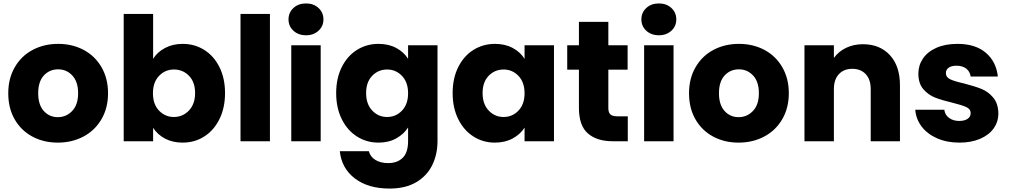

<svg xmlns="http://www.w3.org/2000/svg" viewBox="-20 -821 5866 1116"><path d="M28 -279Q28 -365 66 -430.5Q104 -496 170 -531Q236 -566 318 -566Q400 -566 466 -531Q532 -496 570 -430.5Q608 -365 608 -279Q608 -193 569.5 -127.5Q531 -62 464.5 -27Q398 8 316 8Q234 8 168.5 -27Q103 -62 65.5 -127Q28 -192 28 -279ZM434 -279Q434 -346 400.5 -382Q367 -418 318 -418Q268 -418 235 -382.5Q202 -347 202 -279Q202 -212 234.5 -176Q267 -140 316 -140Q365 -140 399.5 -176Q434 -212 434 -279Z M1042 -566Q1111 -566 1167 -531Q1223 -496 1255.5 -431Q1288 -366 1288 -280Q1288 -194 1255.5 -128.5Q1223 -63 1167 -27.5Q1111 8 1042 8Q983 8 939 -15.5Q895 -39 870 -78V0H699V-740H870V-479Q894 -518 939 -542Q984 -566 1042 -566ZM991 -417Q940 -417 904.5 -380Q869 -343 869 -279Q869 -215 904.5 -178Q940 -141 991 -141Q1042 -141 1078 -178.5Q1114 -216 1114 -280Q1114 -344 1078.5 -380.5Q1043 -417 991 -417Z M1549 -740V0H1378V-740Z M1657 -708Q1657 -748 1685.5 -774.5Q1714 -801 1759 -801Q1803 -801 1831.5 -774.5Q1860 -748 1860 -708Q1860 -669 1831.5 -642.5Q1803 -616 1759 -616Q1714 -616 1685.5 -642.5Q1657 -669 1657 -708ZM1844 -558V0H1673V-558Z M2352 -479V-558H2523V-1Q2523 76 2492.5 138.5Q2462 201 2399.5 238Q2337 275 2244 275Q2120 275 2043 216.5Q1966 158 1955 58H2124Q2132 90 2162 108.5Q2192 127 2236 127Q2289 127 2320.5 96.5Q2352 66 2352 -1V-80Q2327 -41 2283 -16.5Q2239 8 2180 8Q2111 8 2055 -27.5Q1999 -63 1966.5 -128.5Q1934 -194 1934 -280Q1934 -366 1966.5 -431Q1999 -496 2055 -531Q2111 -566 2180 -566Q2239 -566 2283.5 -542Q2328 -518 2352 -479ZM2230 -417Q2179 -417 2143.5 -380.5Q2108 -344 2108 -280Q2108 -216 2143.5 -178.5Q2179 -141 2230 -141Q2281 -141 2316.5 -178Q2352 -215 2352 -279Q2352 -343 2316.5 -380Q2281 -417 2230 -417Z M2857 -566Q2916 -566 2960.5 -542Q3005 -518 3029 -479V-558H3200V0H3029V-79Q3004 -40 2959.5 -16Q2915 8 2856 8Q2788 8 2732 -27.5Q2676 -63 2643.5 -128.5Q2611 -194 2611 -280Q2611 -366 2643.5 -431Q2676 -496 2732 -531Q2788 -566 2857 -566ZM2907 -417Q2856 -417 2820.5 -380.5Q2785 -344 2785 -280Q2785 -216 2820.5 -178.5Q2856 -141 2907 -141Q2958 -141 2993.5 -178Q3029 -215 3029 -279Q3029 -343 2993.5 -380Q2958 -417 2907 -417Z M3629 -145V0H3542Q3449 0 3397 -45.5Q3345 -91 3345 -194V-416H3277V-558H3345V-694H3516V-558H3628V-416H3516V-192Q3516 -167 3528 -156Q3540 -145 3568 -145Z M3708 -708Q3708 -748 3736.5 -774.5Q3765 -801 3810 -801Q3854 -801 3882.5 -774.5Q3911 -748 3911 -708Q3911 -669 3882.5 -642.5Q3854 -616 3810 -616Q3765 -616 3736.5 -642.5Q3708 -669 3708 -708ZM3895 -558V0H3724V-558Z M3985 -279Q3985 -365 4023 -430.5Q4061 -496 4127 -531Q4193 -566 4275 -566Q4357 -566 4423 -531Q4489 -496 4527 -430.5Q4565 -365 4565 -279Q4565 -193 4526.5 -127.5Q4488 -62 4421.5 -27Q4355 8 4273 8Q4191 8 4125.5 -27Q4060 -62 4022.5 -127Q3985 -192 3985 -279ZM4391 -279Q4391 -346 4357.5 -382Q4324 -418 4275 -418Q4225 -418 4192 -382.5Q4159 -347 4159 -279Q4159 -212 4191.5 -176Q4224 -140 4273 -140Q4322 -140 4356.5 -176Q4391 -212 4391 -279Z M5211 -326V0H5041V-303Q5041 -359 5012 -390Q4983 -421 4934 -421Q4885 -421 4856 -390Q4827 -359 4827 -303V0H4656V-558H4827V-484Q4853 -521 4897 -542.5Q4941 -564 4996 -564Q5094 -564 5152.5 -500.5Q5211 -437 5211 -326Z M5300 -183H5469Q5472 -154 5496 -136Q5520 -118 5555 -118Q5587 -118 5604.5 -130.5Q5622 -143 5622 -163Q5622 -187 5597 -198.5Q5572 -210 5516 -224Q5456 -238 5416 -253.5Q5376 -269 5347 -302.5Q5318 -336 5318 -393Q5318 -441 5344.5 -480.5Q5371 -520 5422.5 -543Q5474 -566 5545 -566Q5650 -566 5710.5 -514Q5771 -462 5780 -376H5622Q5618 -405 5596.5 -422Q5575 -439 5540 -439Q5510 -439 5494 -427.5Q5478 -416 5478 -396Q5478 -372 5503.5 -360Q5529 -348 5583 -336Q5645 -320 5684 -304.5Q5723 -289 5752.5 -254.5Q5782 -220 5783 -162Q5783 -113 5755.5 -74.5Q5728 -36 5676.5 -14Q5625 8 5557 8Q5484 8 5427 -17Q5370 -42 5337 -85.5Q5304 -129 5300 -183Z"/></svg>

Font: IBM-Poppins
Style: Poppins-Bold
Weight: 700
Designer: Mike Abbink, Paul van der Laan, Pieter van Rosmalen, Ben Mitchell, Mark Frömberg
Foundry: Bold Monday
Version: Version 1.1